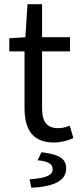

<svg xmlns="http://www.w3.org/2000/svg" viewBox="-20 -662 379 908"><path d="M235 12C268 12 301 3 327 -9L310 -68C290 -59 272 -56 254 -56C199 -56 179 -90 179 -149V-419H311V-486H179V-642H110L100 -486L24 -481V-419H96V-151C96 -54 131 12 235 12ZM128 226C234 221 293 193 293 135C293 90 263 68 176 58L158 96C204 100 229 112 229 138C229 165 204 180 120 186Z"/></svg>

Font: DAIFUKU Sans
Style: Regular
Weight: 400
Designer: Original font ‘Source Han Sans JP’ : Paul D. Hunt
Foundry: Daifuku
Version: Version 1.000